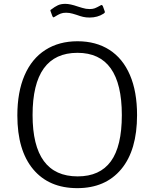

<svg xmlns="http://www.w3.org/2000/svg" viewBox="-20 -966 802 996"><path d="M70 -367Q70 -489 107.5 -575.5Q145 -662 215.5 -707Q286 -752 382 -752Q478 -752 547.5 -707.5Q617 -663 654 -577Q691 -491 691 -369Q691 -187 609 -88.5Q527 10 381 10Q234 10 152 -88Q70 -186 70 -367ZM612 -369Q612 -692 382 -692Q149 -692 149 -369Q149 -51 383 -51Q498 -51 555 -129Q612 -207 612 -369ZM445 -875Q426 -875 411 -878.5Q396 -882 377 -889Q374 -890 357 -895Q340 -900 323 -900Q306 -900 295 -895.5Q284 -891 275.5 -886Q267 -881 264 -879L258 -876Q254 -876 251 -884L243 -906Q241 -911 241.5 -913Q242 -915 246 -917Q264 -931 280 -938.5Q296 -946 319 -946Q344 -946 384 -932Q388 -931 407 -925Q426 -919 445 -919Q461 -919 471.5 -923Q482 -927 500 -937Q504 -940 507 -940Q511 -940 514 -933L523 -908L524 -904Q524 -899 517 -895Q486 -875 445 -875Z"/></svg>

Font: Libre Franklin Light
Style: Regular
Weight: 300
Designer: Pablo Impallari, Rodrigo Fuenzalida
Foundry: Impallari Type
Version: Version 1.002; ttfautohint (v1.5)